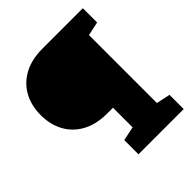

<svg xmlns="http://www.w3.org/2000/svg" viewBox="-197 -834 957 957"><g transform="rotate(-45 281.0 -355.5)"><path d="M225.6 0V-100.1L299.8 -115.7V-253.9H259.3Q183.6 -253.9 129.9 -282.7Q76.2 -311.5 47.6 -363Q19 -414.6 19 -482.4Q19 -549.8 47.4 -601.3Q75.7 -652.8 129.6 -681.9Q183.6 -710.9 259.3 -710.9H544.4V-610.4L471.2 -594.7V-115.7L544.4 -100.1V0Z"/></g></svg>

Font: Roboto Slab Black
Style: Regular
Weight: 900
Designer: Google
Version: Version 2.000; ttfautohint (v1.8.1.43-b0c9)